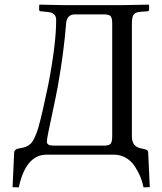

<svg xmlns="http://www.w3.org/2000/svg" viewBox="-20 -667 699 828"><path d="M111.8 -46.9Q130.9 -65.9 146.5 -120.8Q162.1 -175.8 188 -300.8Q222.2 -476.6 222.2 -581.1Q222.2 -611.8 187 -615.2L157.2 -618.2Q149.4 -618.2 148.9 -624V-645L150.9 -647Q220.7 -645 251 -645H512.2L621.1 -647L623 -645V-626Q623 -619.1 615.2 -618.2L585.9 -616.2Q563 -614.3 555.9 -603.5Q548.8 -592.8 548.8 -564.9V-78.1Q548.8 -34.2 588.9 -26.9Q606 -23.9 612.5 -20.5Q619.1 -17.1 619.1 -7.8L626 140.1L599.1 141.1Q594.2 117.2 585.2 95.2Q576.2 73.2 561 50Q545.9 26.9 522.5 13.4Q499 0 471.2 0H181.2Q91.3 0 61 141.1L34.2 140.1L41 -7.8Q42 -23.9 62 -26.9Q96.7 -31.7 111.8 -46.9ZM426.8 -605H304.2Q268.1 -605 265.1 -565.9Q255.4 -440.9 229 -293Q220.2 -246.1 207.5 -187.5Q194.8 -128.9 188.5 -96.9Q182.1 -64.9 182.1 -56.2Q182.1 -39.1 209 -39.1H428.2Q448.2 -39.1 456.1 -46.1Q463.9 -53.2 463.9 -79.1V-565.9Q463.9 -589.8 456.8 -597.4Q449.7 -605 426.8 -605Z"/></svg>

Font: Linux Libertine Initials
Style: Initials
Weight: 400
Designer: Philipp H. Poll
Foundry: Philipp H. Poll
Version: Version 5.0.6